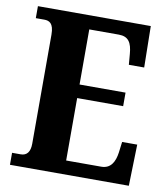

<svg xmlns="http://www.w3.org/2000/svg" viewBox="-81 -783 746 851"><g transform="rotate(10 292.5 -357.0)"><path d="M21 0H556L561 -186H493L487 -138C481 -94 463 -62 421 -62H263V-343H470V-404H263V-652H396C440 -652 455 -626 459 -576L463 -528H532L529 -714H21V-660H59C81 -660 102 -652 102 -600V-109C102 -72 87 -54 60 -54H21Z"/></g></svg>

Font: Noto Serif Devanagari Condensed ExtraBold
Style: Regular
Weight: 800
Width: 3
Designer: Universal Thirst, Indian Type Foundry and the Monotype Design Team
Foundry: Monotype Imaging Inc.
Version: Version 2.004